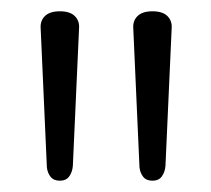

<svg xmlns="http://www.w3.org/2000/svg" viewBox="-20 -1100 373 340"><path d="M86 -780Q75 -780 69.5 -787Q64 -794 63 -804L52 -1050Q51 -1063 59.5 -1071.5Q68 -1080 86 -1080Q104 -1080 112.5 -1071.5Q121 -1063 120 -1050L109 -806Q108 -795 102.5 -787.5Q97 -780 86 -780ZM250 -780Q239 -780 233.5 -787Q228 -794 227 -804L216 -1050Q215 -1063 223.5 -1071.5Q232 -1080 250 -1080Q268 -1080 276.5 -1071.5Q285 -1063 284 -1050L273 -806Q272 -795 266.5 -787.5Q261 -780 250 -780Z"/></svg>

Font: Playwrite CL ExtraLight
Style: Regular
Weight: 200
Designer: Veronika Burian, José Scaglione
Foundry: TypeTogether
Version: Version 1.002